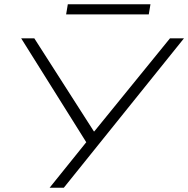

<svg xmlns="http://www.w3.org/2000/svg" viewBox="-20 -886 888 906"><path d="M214 0 396 -226 397 -199 80 -705H142L423 -266H425L782 -705H848L281 0ZM292 -818 300 -866H690L682 -818Z"/></svg>

Font: Nunito Sans 7pt Expanded ExtraLight
Style: Italic
Weight: 250
Width: 7
Italic angle: -9°
Designer: Vernon Adams
Foundry: Vernon Adams
Version: Version 3.101;gftools[0.9.27]